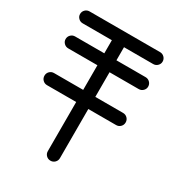

<svg xmlns="http://www.w3.org/2000/svg" viewBox="-162 -755 774 850"><g transform="rotate(30 225.0 -329.5)"><path d="M399 -344Q412 -344 421 -335Q430 -326 430 -313Q430 -300 421 -291Q412 -282 399 -282H257V-31Q257 -18 248 -9Q239 0 226 0Q213 0 204 -9Q195 -18 195 -31V-282H46Q33 -282 24 -291Q15 -300 15 -313Q15 -326 24 -335Q33 -344 46 -344H195V-470H46Q33 -470 24 -479Q15 -488 15 -500Q15 -513 24 -522Q33 -531 46 -531H195V-598H46Q33 -598 24 -607Q15 -616 15 -628Q15 -641 24 -650Q33 -659 46 -659H406Q419 -659 428 -650Q437 -641 437 -628Q437 -616 428 -607Q419 -598 406 -598H257V-531H406Q419 -531 428 -522Q437 -513 437 -500Q437 -488 428 -479Q419 -470 406 -470H257V-344Z"/></g></svg>

Font: Libertine Sup Medium
Style: Regular
Weight: 500
Designer: Bastien Sozeau
Foundry: NBR — Bastien Sozeau
Version: Version 2.003; ttfautohint (v1.8.4.7-5d5b);gftools[0.9.33]